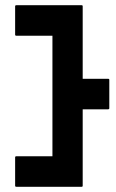

<svg xmlns="http://www.w3.org/2000/svg" viewBox="-20 -716 446 736"><path d="M43 0Q38 0 38 -4V-113Q38 -117 43 -117H181V-579H43Q38 -579 38 -583V-692Q38 -696 43 -696H293Q297 -696 297 -692V-414H394Q399 -414 399 -410V-301Q399 -297 394 -297H297V-4Q297 0 293 0Z"/></svg>

Font: Staatliches
Style: Regular
Weight: 400
Designer: Brian LaRossa & Erica Carras
Foundry: Type Brut Foundry
Version: Version 1.000; ttfautohint (v1.8.2) -l 8 -r 50 -G 200 -x 14 